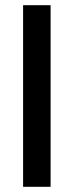

<svg xmlns="http://www.w3.org/2000/svg" viewBox="-20 -720 284 740"><path d="M69 0V-700H175V0Z"/></svg>

Font: Rethink Sans Medium
Style: Regular
Weight: 500
Designer: The Rethink Sans project authors (Hans Thiessen). DM Sans designed by Colophon Foundry.
Foundry: Rethink Communications LLC
Version: Version 1.001